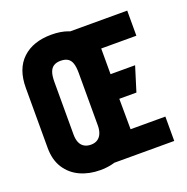

<svg xmlns="http://www.w3.org/2000/svg" viewBox="-129 -838 945 970"><g transform="rotate(-20 343.0 -353.0)"><path d="M316 0H649V-131H462L461 -295H553L594 -427H462V-565H651V-700H316ZM36 -508V-186Q36 -121 64.5 -77Q93 -33 141 -11Q189 11 248 11Q311 11 358.5 -12.5Q406 -36 432 -80.5Q458 -125 458 -186V-507Q458 -605 403 -661Q348 -717 249 -717Q150 -717 93 -663.5Q36 -610 36 -508ZM182 -205V-487Q182 -520 189 -539.5Q196 -559 210.5 -568Q225 -577 247 -577Q271 -577 285.5 -568Q300 -559 306.5 -539.5Q313 -520 313 -488V-205Q313 -181 305.5 -163Q298 -145 283.5 -135.5Q269 -126 248 -126Q227 -126 212 -135Q197 -144 189.5 -161.5Q182 -179 182 -205Z"/></g></svg>

Font: Advent Pro ExtraBold
Style: Regular
Weight: 800
Designer: VivaRado, Andreas Kalpakidis
Foundry: VivaRado, Andreas Kalpakidis
Version: Version 3.000